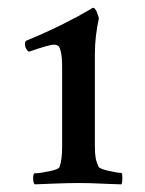

<svg xmlns="http://www.w3.org/2000/svg" viewBox="-20 -759 371 492"><path d="M43.9 -645.5Q43.9 -652.8 47.4 -654.8Q100.6 -676.8 142.3 -697.8Q184.1 -718.8 200.4 -728.8Q216.8 -738.8 217.3 -738.8H219.7Q221.2 -738.8 222.9 -736.8Q224.6 -734.9 226.1 -732.4Q227.5 -730 228.8 -726.6Q230 -723.1 230.7 -720.7Q231.4 -718.3 232.4 -715.6Q233.4 -712.9 233.4 -712.4Q223.1 -665 223.1 -620.6V-385.3Q223.1 -366.7 224.9 -355.7Q226.6 -344.7 232.4 -332Q234.4 -326.7 258.1 -321.3Q281.7 -315.9 291 -315.9Q293.5 -315.9 293.5 -303Q293.5 -290 291 -286.6Q277.3 -287.1 262 -287.6Q246.6 -288.1 236.6 -288.6Q226.6 -289.1 212.2 -289.6Q197.8 -290 182.6 -290Q156.7 -290 119.4 -288.6Q82 -287.1 69.3 -286.6Q64.9 -289.1 64.9 -302Q64.9 -314.9 69.3 -314.9Q81.5 -314.9 106 -320.1Q130.4 -325.2 132.3 -330.6Q139.2 -348.6 139.2 -382.8V-586.9Q139.2 -611.8 136.2 -625Q133.3 -638.2 129.2 -641.4Q125 -644.5 117.7 -644.5Q106 -644.5 54.2 -626.5Q51.3 -627.9 48.8 -631.3Q46.4 -634.8 45.2 -638.4Q43.9 -642.1 43.9 -645.5Z"/></svg>

Font: Crimson
Style: Regular
Weight: 400
Version: Version 0.8